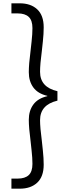

<svg xmlns="http://www.w3.org/2000/svg" viewBox="-20 -953 453 1160"><path d="M327 -345Q222 -320 222 -227Q222 -183 233 -100Q234 -90 239 -43.5Q244 3 244 42Q244 114 205 150.5Q166 187 99 187H49V126H87Q131 126 153.5 105Q176 84 176 37Q176 2 171 -42.5Q166 -87 165 -98Q154 -182 154 -229Q154 -284 181.5 -321.5Q209 -359 266 -372V-374Q209 -387 181.5 -424.5Q154 -462 154 -517Q154 -565 165 -649Q166 -659 171 -703.5Q176 -748 176 -783Q176 -830 153.5 -851Q131 -872 87 -872H49V-933H99Q166 -933 205 -896.5Q244 -860 244 -788Q244 -749 239 -702.5Q234 -656 233 -647Q222 -565 222 -519Q222 -426 327 -402Z"/></svg>

Font: A Bank Premium Light
Style: Regular
Weight: 300
Designer: Ninad Kale (Devanagari), Jonny Pinhorn (Latin), Htun Naung (Myanmar)
Foundry: Indian Type Foundry
Version: 4.004